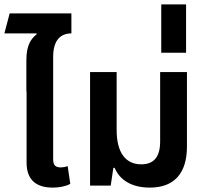

<svg xmlns="http://www.w3.org/2000/svg" viewBox="-20 -845 940 874"><path d="M305 -693V-784H24L0 -693H146L147 -689C123 -670 100 -642 100 -571V-429H101V-105C101 -24 147 9 220 9C249 9 277 4 300 -8L288 -89C278 -85 266 -83 256 -83C232 -83 222 -94 222 -120V-586C222 -667 260 -693 305 -693Z M662 9C772 9 831 -55 831 -178V-517H709V-201C709 -129 679 -97 623 -97C552 -97 511 -150 511 -253V-517H390V0H484L496 -81H502C524 -27 578 9 662 9Z M714 -605H827V-825H714Z"/></svg>

Font: Noto Sans Thai UI SemiCondensed Semi
Style: Regular
Weight: 600
Width: 4
Designer: Monotype Design Team
Foundry: Monotype Imaging Inc.
Version: Version 1.901